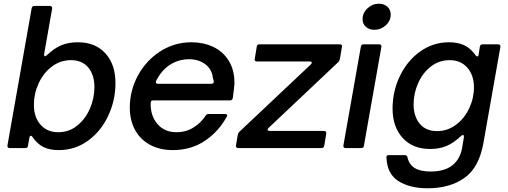

<svg xmlns="http://www.w3.org/2000/svg" viewBox="-20 -795 2727 1031"><path d="M154 -60Q150 -66 145 -66Q140 -66 138 -57L130 -12Q129 0 116 0H32Q25 0 22 -4Q19 -8 20 -14L150 -751Q153 -763 164 -763H248Q255 -763 258 -759Q261 -755 260 -749L217 -505V-501Q217 -493 222 -493Q226 -493 231 -498Q272 -537 310.5 -552.5Q349 -568 398 -568Q492 -568 546 -508.5Q600 -449 600 -349Q600 -256 561 -173Q522 -90 452.5 -39.5Q383 11 296 11Q247 11 214 -5Q181 -21 154 -60ZM487 -327Q487 -393 454 -432.5Q421 -472 361 -472Q304 -472 258.5 -437.5Q213 -403 187.5 -347.5Q162 -292 162 -232Q162 -166 197.5 -125.5Q233 -85 293 -85Q350 -85 394 -120Q438 -155 462.5 -211Q487 -267 487 -327Z M677 -217Q677 -309 721 -390Q765 -471 841 -519.5Q917 -568 1008 -568Q1072 -568 1124.5 -543.5Q1177 -519 1208 -469.5Q1239 -420 1239 -349Q1238 -325 1230 -268Q1227 -256 1216 -256H803Q794 -256 791.5 -251.5Q789 -247 789 -236Q789 -171 826.5 -128Q864 -85 927 -85Q978 -85 1018.5 -110Q1059 -135 1085 -175Q1090 -183 1101 -183H1187Q1195 -183 1198.5 -179.5Q1202 -176 1199 -171Q1155 -89 1080.5 -39Q1006 11 908 11Q837 11 784.5 -18Q732 -47 704.5 -98.5Q677 -150 677 -217ZM1114 -345Q1128 -345 1128 -356Q1128 -364 1123 -376Q1119 -422 1083 -449.5Q1047 -477 995 -477Q948 -477 908.5 -456.5Q869 -436 841 -398Q829 -382 818 -360Q817 -358 817 -354Q817 -345 829 -345Z M1721 -12Q1718 0 1707 0H1258Q1252 0 1249 -4Q1246 -8 1247 -14L1257 -72Q1258 -73 1259.5 -78Q1261 -83 1265 -87L1649 -449Q1654 -454 1654 -458Q1654 -465 1643 -465H1359Q1352 -465 1349 -469Q1346 -473 1348 -479L1359 -546Q1361 -557 1373 -557H1805Q1812 -557 1815 -553Q1818 -549 1816 -543L1805 -478Q1803 -468 1797 -462L1422 -108Q1417 -103 1417 -99Q1417 -92 1429 -92H1720Q1726 -92 1729.5 -88Q1733 -84 1732 -78Z M1934 -12Q1933 0 1920 0H1836Q1829 0 1826 -4Q1823 -8 1824 -14L1918 -546Q1921 -557 1932 -557H2016Q2023 -557 2026 -553Q2029 -549 2028 -543ZM1927 -692Q1927 -726 1953.5 -750.5Q1980 -775 2014 -775Q2042 -775 2060 -759Q2078 -743 2078 -717Q2078 -683 2051.5 -659Q2025 -635 1990 -635Q1962 -635 1944.5 -651Q1927 -667 1927 -692Z M2055 51V49Q2055 38 2067 38H2154Q2165 38 2168 49Q2176 88 2206.5 107Q2237 126 2292 126Q2368 126 2410 92Q2452 58 2462 -4L2471 -58V-62Q2471 -70 2466 -70Q2461 -70 2457 -66Q2416 -27 2377.5 -11Q2339 5 2290 5Q2196 5 2142 -54.5Q2088 -114 2088 -212Q2088 -304 2127 -386Q2166 -468 2235.5 -518Q2305 -568 2391 -568Q2439 -568 2473 -552Q2507 -536 2534 -498Q2538 -492 2543 -492Q2549 -492 2550 -501L2557 -546Q2560 -557 2571 -557H2655Q2662 -557 2665 -553Q2668 -549 2667 -543L2576 -28Q2553 104 2474.5 160Q2396 216 2276 216Q2182 216 2120.5 178Q2059 140 2055 51ZM2525 -326Q2525 -391 2489.5 -431.5Q2454 -472 2394 -472Q2338 -472 2294 -438Q2250 -404 2225.5 -349Q2201 -294 2201 -235Q2201 -170 2234 -130.5Q2267 -91 2327 -91Q2383 -91 2428.5 -125Q2474 -159 2499.5 -213.5Q2525 -268 2525 -326Z"/></svg>

Font: Open Sauce Two Medium Italic
Style: Regular
Weight: 500
Italic angle: -10°
Designer: Alfredo Marco Pradil
Foundry: Creative Sauce Fz LLC
Version: Version 1.477